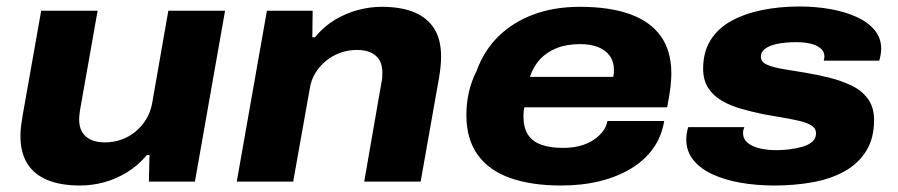

<svg xmlns="http://www.w3.org/2000/svg" viewBox="-20 -560 2769 592"><path d="M227 12Q167 12 126 -5Q85 -22 64 -56Q43 -90 43 -141Q43 -156 45 -172Q47 -188 50 -205L107 -527H281L227 -222Q226 -214 225 -206.5Q224 -199 224 -192Q224 -168 233.5 -152.5Q243 -137 260.5 -129Q278 -121 303 -121Q330 -121 354 -129.5Q378 -138 397.5 -154Q417 -170 430.5 -192Q444 -214 449 -241L499 -527H674L581 0H439L441 -82H433Q406 -50 372 -29Q338 -8 301 2Q264 12 227 12Z M710 0 803 -527H944L943 -445H951Q978 -478 1012 -498.5Q1046 -519 1083 -529Q1120 -539 1157 -539Q1217 -539 1257.5 -522Q1298 -505 1319 -471.5Q1340 -438 1340 -386Q1340 -371 1338.5 -355.5Q1337 -340 1334 -322L1277 0H1103L1156 -305Q1158 -313 1158.5 -321Q1159 -329 1159 -335Q1159 -359 1150 -374.5Q1141 -390 1123.5 -398Q1106 -406 1081 -406Q1054 -406 1030 -397.5Q1006 -389 986 -373Q966 -357 952.5 -335Q939 -313 935 -286L884 0Z M1710 12Q1619 12 1553.5 -11Q1488 -34 1453 -82.5Q1418 -131 1418 -205Q1418 -243 1426 -277Q1434 -311 1449 -340Q1472 -404 1517 -448Q1562 -492 1625.5 -515.5Q1689 -539 1768 -539Q1859 -539 1922 -516.5Q1985 -494 2017.5 -448.5Q2050 -403 2050 -333Q2050 -317 2047.5 -293.5Q2045 -270 2037 -229H1597Q1595 -222 1594.5 -214.5Q1594 -207 1594 -200Q1594 -167 1607.5 -145.5Q1621 -124 1648.5 -114Q1676 -104 1716 -104Q1742 -104 1765 -109.5Q1788 -115 1806 -126Q1824 -137 1836.5 -152Q1849 -167 1853 -187H2028Q2020 -139 1994 -102.5Q1968 -66 1926 -40.5Q1884 -15 1829.5 -1.5Q1775 12 1710 12ZM1614 -323H1871Q1872 -329 1872.5 -334.5Q1873 -340 1873 -344Q1873 -370 1860 -388Q1847 -406 1823.5 -415Q1800 -424 1769 -424Q1727 -424 1696 -411.5Q1665 -399 1644.5 -376.5Q1624 -354 1614 -323Z M2367 12Q2313 12 2264 3.5Q2215 -5 2177 -22.5Q2139 -40 2117.5 -67Q2096 -94 2096 -130Q2096 -139 2097.5 -149Q2099 -159 2102 -168H2275Q2273 -163 2272 -158.5Q2271 -154 2271 -150Q2271 -132 2285 -120Q2299 -108 2322.5 -102.5Q2346 -97 2374 -97Q2393 -97 2414 -99.5Q2435 -102 2454 -107.5Q2473 -113 2484.5 -123Q2496 -133 2496 -149Q2496 -164 2483 -172.5Q2470 -181 2447.5 -186.5Q2425 -192 2395.5 -197Q2366 -202 2333 -208Q2299 -215 2265.5 -224.5Q2232 -234 2205.5 -249.5Q2179 -265 2163.5 -289Q2148 -313 2148 -348Q2148 -400 2171 -436.5Q2194 -473 2235 -495.5Q2276 -518 2330 -529Q2384 -540 2445 -540Q2495 -540 2540 -532Q2585 -524 2620.5 -508Q2656 -492 2676.5 -467.5Q2697 -443 2697 -410Q2697 -400 2695 -389.5Q2693 -379 2691 -373H2520Q2521 -378 2521.5 -381Q2522 -384 2522 -386Q2522 -401 2510 -411Q2498 -421 2478.5 -425.5Q2459 -430 2435 -430Q2420 -430 2401.5 -428.5Q2383 -427 2365.5 -422Q2348 -417 2337 -408Q2326 -399 2326 -385Q2326 -369 2345 -360.5Q2364 -352 2395 -347Q2426 -342 2462 -336Q2498 -330 2535 -321Q2572 -312 2604 -297Q2636 -282 2655.5 -256Q2675 -230 2675 -190Q2675 -133 2650.5 -94Q2626 -55 2583.5 -31.5Q2541 -8 2485.5 2Q2430 12 2367 12Z"/></svg>

Font: Archivo SemiExpanded ExtraBold
Style: Italic
Weight: 800
Width: 6
Italic angle: -10°
Designer: Hector Gatti
Foundry: Omnibus-Type
Version: Version 2.001